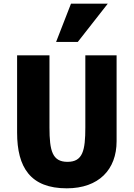

<svg xmlns="http://www.w3.org/2000/svg" viewBox="-20 -1001 726 1044"><path d="M403 -773H285L366 -981H566ZM614 -233C614 -79 517 23 343 23C146 23 73 -90 73 -280V-700H249V-308C249 -180 265 -121 347 -121C430 -121 444 -182 444 -308V-700H614Z"/></svg>

Font: Repo ExtraBold
Style: Bold
Weight: 700
Designer: Stefan Peev
Foundry: Context Ltd
Version: Version 1.502